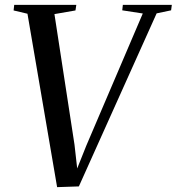

<svg xmlns="http://www.w3.org/2000/svg" viewBox="-20 -763 727 790"><path d="M215 7 93 -706.5 36 -720 38.5 -743H294L290.5 -720L204 -705L286.5 -168L301.5 -35.5L282.5 -32L335 -163.5L567.5 -707.5L483 -720.5L485.5 -743H687L684 -720.5L624.5 -708L304.5 4Z"/></svg>

Font: Merriweather 120pt
Style: Italic
Weight: 400
Italic angle: -7.8°
Version: Version 2.101